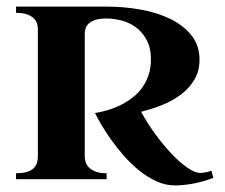

<svg xmlns="http://www.w3.org/2000/svg" viewBox="-20 -545 683 584"><path d="M628.9 -3.9Q594.2 8.8 565.2 13.9Q536.1 19 512.2 19Q483.4 19 455.8 6.3Q428.2 -6.3 403.3 -26.4Q378.4 -46.4 356.7 -71.3Q335 -96.2 317.6 -120.6Q300.3 -145 287.8 -166.5Q275.4 -188 269 -201.2Q316.4 -209 354 -229Q370.1 -237.8 385.3 -249.8Q400.4 -261.7 412.4 -278.3Q424.3 -294.9 431.6 -315.9Q439 -336.9 439 -363.8Q439 -400.9 425.3 -425Q411.6 -449.2 391.4 -463.4Q371.1 -477.5 347.4 -483.2Q323.7 -488.8 304.2 -488.8Q284.7 -488.8 271.7 -484.9Q258.8 -481 251.2 -474.6Q243.7 -468.3 240.7 -459.7Q237.8 -451.2 237.8 -441.9V-68.8Q237.8 -61.5 240.2 -52.7Q242.7 -43.9 249.8 -36.4Q256.8 -28.8 269.8 -23.4Q282.7 -18.1 304.2 -18.1V0H28.8V-18.1Q49.3 -18.1 62.3 -22.2Q75.2 -26.4 82.5 -33.4Q89.8 -40.5 92.5 -49.6Q95.2 -58.6 95.2 -68.8V-458Q95.2 -465.3 92.5 -473.9Q89.8 -482.4 82.5 -489.5Q75.2 -496.6 62.3 -501.2Q49.3 -505.9 28.8 -505.9V-524.9H304.2Q356.9 -524.9 407.7 -515.9Q458.5 -506.8 498.3 -487.3Q538.1 -467.8 562.5 -437.3Q586.9 -406.7 586.9 -363.8Q586.9 -329.6 571.8 -303.7Q556.6 -277.8 531.7 -258.5Q506.8 -239.3 474.9 -226.3Q442.9 -213.4 409.2 -205.1Q427.7 -170.9 452.1 -137.5Q476.6 -104 501.5 -77.6Q526.4 -51.3 549.6 -35.2Q572.8 -19 588.9 -19Q593.8 -19 602.8 -20.3Q611.8 -21.5 623 -25.9Z"/></svg>

Font: Uncial Antiqua
Style: Regular
Weight: 400
Version: Version 1.000